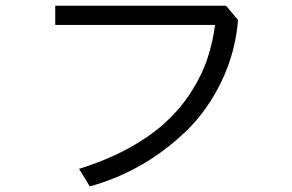

<svg xmlns="http://www.w3.org/2000/svg" viewBox="-20 -664 1040 684"><path d="M176.8 -575.2Q176.8 -591.8 176.8 -643.6Q329.1 -643.6 785.2 -643.6Q795.9 -630.9 828.1 -592.8Q818.4 -475.6 768.6 -373Q718.8 -270.5 643.6 -197.3Q568.4 -125 481.4 -75.2Q393.6 -25.4 299.8 0Q287.1 -20.5 261.7 -62.5Q362.3 -93.8 443.4 -138.7Q523.4 -183.6 575.2 -233.4Q627.9 -283.2 665 -342.8Q702.1 -402.3 719.7 -458Q738.3 -514.6 746.1 -575.2Q556.6 -575.2 176.8 -575.2Z"/></svg>

Font: Gothic A1
Style: Regular
Weight: 400
Designer: HanYang I&C Co.,Ltd.
Version: Version 2.50